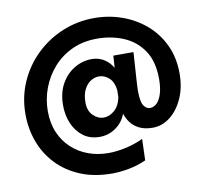

<svg xmlns="http://www.w3.org/2000/svg" viewBox="-93 -772 1163 1090"><g transform="rotate(-10 488.5 -227.5)"><path d="M589 -442Q587 -399 583.5 -355Q580 -311 578 -266.5Q576 -222 576 -177Q576 -146 584.5 -114.5Q593 -83 612 -57Q631 -31 662.5 -15.5Q694 0 739 0Q794 0 840 -36Q886 -72 914 -134.5Q942 -197 942 -277Q942 -369 907.5 -442Q873 -515 813.5 -566Q754 -617 678 -644Q602 -671 519 -671Q421 -671 334.5 -635Q248 -599 181.5 -534.5Q115 -470 77.5 -384.5Q40 -299 40 -200Q40 -117 67.5 -42Q95 33 149.5 91Q204 149 284 182.5Q364 216 468 216Q512 216 563.5 206.5Q615 197 664 175L668 52Q619 75 566 86.5Q513 98 467 98Q406 98 352 78.5Q298 59 256.5 21Q215 -17 191.5 -71.5Q168 -126 168 -196Q168 -264 192 -328Q216 -392 261 -443Q306 -494 370 -523.5Q434 -553 514 -553Q598 -553 668 -523Q738 -493 780 -430Q822 -367 822 -267Q822 -219 812 -184.5Q802 -150 784 -131.5Q766 -113 743 -113Q722 -113 707 -135.5Q692 -158 692 -221Q692 -241 695 -286.5Q698 -332 704 -422L705 -442ZM613 -267Q604 -359 563 -401.5Q522 -444 464 -444Q411 -444 364 -416Q317 -388 288 -336.5Q259 -285 259 -213Q259 -156 279.5 -108Q300 -60 339 -30.5Q378 -1 434 -1Q496 -1 543.5 -43.5Q591 -86 602 -172L577 -208Q567 -156 537.5 -130.5Q508 -105 476 -105Q442 -105 414.5 -132Q387 -159 387 -207Q387 -251 401.5 -280.5Q416 -310 439 -325Q462 -340 488 -340Q520 -340 546.5 -315.5Q573 -291 578 -238Z"/></g></svg>

Font: Hind Variable Light
Style: Regular
Weight: 300
Designer: Manushi Parikh, Satya Rajpurohit
Foundry: Indian Type Foundry
Version: Version 3.000